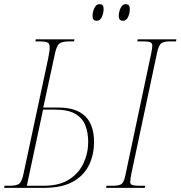

<svg xmlns="http://www.w3.org/2000/svg" viewBox="-43 -903 868 923"><path d="M-23 0 -21 -10H1Q39 -10 50.5 -21Q62 -32 69 -63L188 -619Q190 -630 193 -647Q196 -664 196 -675Q196 -694 185 -699Q174 -704 150 -704H127L129 -714H315L313 -704H290Q253 -704 240.5 -692Q228 -680 220 -640L165 -386H238Q409 -386 409 -220Q409 -158 384 -108Q359 -58 306.5 -29Q254 0 170 0ZM167 -10Q242 -10 289 -40Q336 -70 358.5 -118.5Q381 -167 381 -221Q381 -266 367 -301Q353 -336 318.5 -356Q284 -376 222 -376H164L86 -10ZM467 0 469 -10H499Q528 -10 540 -17.5Q552 -25 559 -57L684 -647Q687 -661 688 -669.5Q689 -678 689 -684Q689 -696 679 -700Q669 -704 646 -704H617L619 -714H805L803 -704H773Q745 -704 732.5 -695Q720 -686 712 -649L588 -66Q586 -56 584.5 -45Q583 -34 583 -29Q583 -16 594.5 -13Q606 -10 628 -10H655L653 0ZM547 -803Q539 -803 533.5 -808Q528 -813 528 -829Q528 -838 531.5 -851Q535 -864 542.5 -873.5Q550 -883 562 -883Q571 -883 576 -878Q581 -873 581 -857Q581 -841 573 -822Q565 -803 547 -803ZM421 -803Q413 -803 407.5 -808Q402 -813 402 -829Q402 -838 405.5 -851Q409 -864 416.5 -873.5Q424 -883 436 -883Q445 -883 450 -878Q455 -873 455 -859Q455 -841 447 -822Q439 -803 421 -803Z"/></svg>

Font: Noto Serif Display ExtraCondensed Thin
Style: Italic
Weight: 100
Width: 2
Italic angle: -12°
Designer: Monotype Design Team
Foundry: Monotype Imaging Inc.
Version: Version 2.009